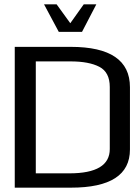

<svg xmlns="http://www.w3.org/2000/svg" viewBox="-20 -865 646 885"><path d="M579 -463V-176Q579 0 307 0H48V-649H306Q579 -649 579 -463ZM486 -464Q486 -532 438 -557Q390 -582 305 -582H145V-66H300Q486 -66 486 -178ZM251 -718 183 -845H241L304 -758L366 -845H424L358 -718Z"/></svg>

Font: Gamestation Display
Style: Regular
Weight: 400
Designer: Jonas Hecksher
Foundry: Jonas Hecksher, Playtypeª, e-types AS
Version: Version 1.003